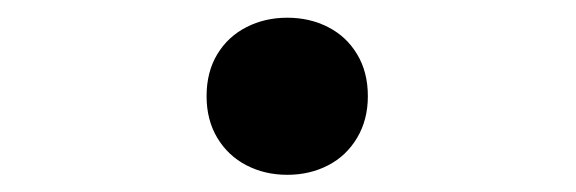

<svg xmlns="http://www.w3.org/2000/svg" viewBox="-20 -183 660 220"><path d="M216.7 -72.8Q216.7 -100.6 229 -120.9Q241.3 -141.2 262.4 -151.9Q283.4 -162.7 309.2 -162.7Q335 -162.7 356 -151.9Q377 -141.2 389.2 -120.8Q401.5 -100.5 401.5 -72.8Q401.5 -45.7 389.2 -25.1Q377 -4.5 356 6.4Q335 17.3 309.2 17.3Q283.4 17.3 262.4 6.4Q241.3 -4.5 229 -25Q216.7 -45.5 216.7 -72.8Z"/></svg>

Font: Monaspace Radon Var
Style: Regular
Weight: 400
Designer: Riley Cran and the Lettermatic Team
Version: Version 1.000 (Monaspace Radon Var)